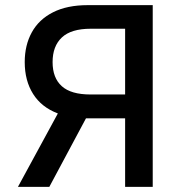

<svg xmlns="http://www.w3.org/2000/svg" viewBox="-20 -727 686 747"><path d="M466.8 0V-266.6H321.3H314.5L171.9 0H49.8L205.1 -285.6Q141.6 -309.6 108.9 -361.3Q76.2 -413.1 76.2 -485.4Q76.2 -551.3 103.8 -601.3Q131.3 -651.4 186.3 -679.2Q241.2 -707 321.3 -707H574.2V0ZM332 -359.4H466.8V-615.2H333Q256.8 -615.2 220.7 -581.3Q184.6 -547.4 184.6 -485.4Q184.6 -423.8 220.5 -391.6Q256.3 -359.4 332 -359.4Z"/></svg>

Font: Pretendard JP Medium
Style: Regular
Weight: 500
Designer: Base glyphs from Inter by Rasmus Andersson; Hangeul glyphs from Noto Sans CJK(Source Han Sans) by Jang Soo-young and Kan
Foundry: Kil Hyung-jin
Version: Version 1.309